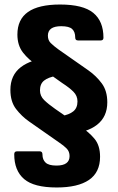

<svg xmlns="http://www.w3.org/2000/svg" viewBox="-20 -712 521 850"><path d="M280 -119 251 -198Q286 -204 304.5 -219Q323 -234 323 -263Q323 -288 305 -306Q287 -324 256 -344L146 -422Q107 -447 82 -479Q57 -511 57 -559Q57 -626 104 -659Q151 -692 246 -692Q348 -692 393 -655Q438 -618 438 -545Q438 -533 426 -533H325Q313 -533 313 -546Q313 -571 299.5 -583.5Q286 -596 251 -596Q192 -596 192 -554Q192 -534 204.5 -521.5Q217 -509 239 -493L372 -400Q406 -376 430.5 -343Q455 -310 455 -259Q455 -195 409.5 -159.5Q364 -124 280 -119ZM231 118Q130 118 86.5 80.5Q43 43 43 -29Q43 -42 55 -42H156Q168 -42 168 -28Q168 -5 182 8Q196 21 230 21Q288 21 288 -21Q288 -41 275.5 -54Q263 -67 242 -81L109 -174Q76 -197 51 -229.5Q26 -262 26 -314Q26 -379 72 -414.5Q118 -450 200 -456L229 -376Q194 -370 175.5 -355.5Q157 -341 157 -312Q157 -287 175.5 -269Q194 -251 224 -230L335 -153Q374 -127 398.5 -97.5Q423 -68 423 -18Q423 51 374 84.5Q325 118 231 118Z"/></svg>

Font: Sofia Sans Semi Condensed ExtraBold
Style: Regular
Weight: 800
Designer: Botio Nikoltchev, Ani Petrova
Foundry: lettersoup
Version: Version 4.100